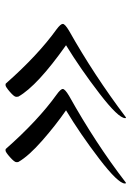

<svg xmlns="http://www.w3.org/2000/svg" viewBox="92 -654 486 711"><g transform="rotate(90 335.5 -299.0)"><path d="M656 -521 658 -522Q660 -522 660 -518Q660 -493 568.5 -423Q477 -353 389 -300Q444 -262 501 -212Q558 -162 580 -124Q581 -123 581 -116Q581 -109 562.5 -92.5Q544 -76 538 -76Q532 -76 532 -77Q427 -196 331 -265Q310 -280 310 -288Q310 -296 335 -311Q512 -410 656 -521ZM414 -521Q415 -522 416.5 -522Q418 -522 418 -519Q418 -494 327 -424Q236 -354 148 -300Q298 -194 338 -124Q339 -122 339 -115Q339 -108 320.5 -92Q302 -76 296 -76Q290 -76 290 -77Q185 -196 89 -265Q69 -280 69 -288Q69 -296 94 -311Q259 -404 414 -521Z"/></g></svg>

Font: Playball
Style: Regular
Weight: 400
Designer: Robert E. Leuschke
Foundry: Robert E. Leuschke
Version: Version 1.001